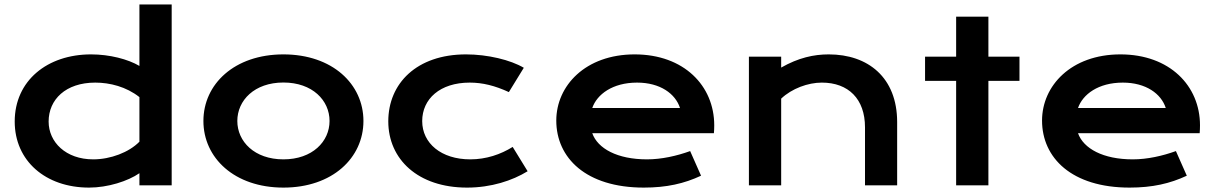

<svg xmlns="http://www.w3.org/2000/svg" viewBox="-20 -830 5460 860"><path d="M45.9 -285.6C45.9 -109.9 183.6 10.3 378.9 10.3C462.9 10.3 553.2 -18.6 604.5 -54.2V0H749V-810.1H604.5V-534.7C553.2 -564.9 471.2 -586.4 387.7 -586.4C191.9 -586.4 45.9 -468.8 45.9 -285.6ZM197.8 -285.6C197.8 -384.3 274.4 -460 406.7 -460C472.2 -460 545.9 -441.4 604.5 -395V-195.3C557.6 -147.5 475.1 -116.2 397.5 -116.2C274.9 -116.2 197.8 -193.4 197.8 -285.6Z M891.1 -288.1C891.1 -123 1029.8 10.3 1249.5 10.3C1469.2 10.3 1607.9 -123 1607.9 -288.1C1607.9 -453.1 1469.2 -586.4 1249.5 -586.4C1029.8 -586.4 891.1 -453.1 891.1 -288.1ZM1043 -288.1C1043 -380.4 1119.6 -460.4 1249.5 -460.4C1379.4 -460.4 1456.1 -380.4 1456.1 -288.1C1456.1 -196.3 1379.4 -116.2 1249.5 -116.2C1119.6 -116.2 1043 -196.3 1043 -288.1Z M1719.2 -286.6C1719.2 -116.7 1852.1 10.3 2071.8 10.3C2180.2 10.3 2274.9 -21 2343.3 -63L2276.4 -171.9C2222.2 -138.2 2157.7 -116.2 2086.4 -116.2C1956.1 -116.2 1871.1 -188.5 1871.1 -287.6C1871.1 -386.7 1950.7 -460 2084 -460C2141.6 -460 2196.8 -446.3 2259.3 -417.5L2326.2 -526.4C2267.1 -561.5 2164.1 -586.4 2067.4 -586.4C1846.2 -586.4 1719.2 -456.1 1719.2 -286.6Z M2471.7 -290C2471.7 -122.6 2605 10.3 2863.8 10.3C2965.8 10.3 3044.9 -7.8 3120.1 -43L3071.3 -153.3C3011.7 -131.8 2943.8 -116.2 2877.9 -116.2C2745.1 -116.2 2657.2 -164.6 2632.8 -233.4H3177.7C3178.7 -243.7 3179.2 -257.8 3179.2 -268.6C3179.2 -445.8 3043.5 -586.4 2822.8 -586.4C2602.1 -586.4 2471.7 -445.8 2471.7 -290ZM2632.8 -346.2C2653.8 -407.2 2723.6 -460 2833.5 -460C2937 -460 3005.4 -410.2 3025.9 -346.2Z M3334.5 0H3479V-388.2C3526.9 -433.6 3599.1 -460 3661.1 -460C3780.3 -460 3854.5 -386.7 3854.5 -259.8V0H3998.5V-283.2C3998.5 -482.9 3868.2 -586.4 3691.9 -586.4C3625 -586.4 3556.2 -571.3 3479 -527.3V-576.2H3334.5Z M4262.7 0H4407.2V-467.8H4546.4V-576.2H4407.2V-755.4H4262.7V-576.2H4123.5V-467.8H4262.7Z M4647.5 -290C4647.5 -122.6 4780.8 10.3 5039.6 10.3C5141.6 10.3 5220.7 -7.8 5295.9 -43L5247.1 -153.3C5187.5 -131.8 5119.6 -116.2 5053.7 -116.2C4920.9 -116.2 4833 -164.6 4808.6 -233.4H5353.5C5354.5 -243.7 5355 -257.8 5355 -268.6C5355 -445.8 5219.2 -586.4 4998.5 -586.4C4777.8 -586.4 4647.5 -445.8 4647.5 -290ZM4808.6 -346.2C4829.6 -407.2 4899.4 -460 5009.3 -460C5112.8 -460 5181.2 -410.2 5201.7 -346.2Z"/></svg>

Font: Krona One
Style: Regular
Weight: 400
Designer: Yvonne Schüttler
Foundry: Yvonne Schüttler
Version: Version 1.002